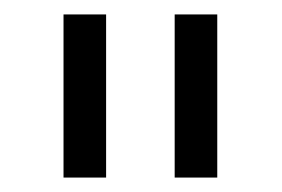

<svg xmlns="http://www.w3.org/2000/svg" viewBox="-20 -720 390 266"><path d="M222 -474V-700H281V-474ZM68 -474V-700H127V-474Z"/></svg>

Font: SUSE Light
Style: Regular
Weight: 300
Designer: Rene Bieder
Foundry: SUSE
Version: Version 1.000